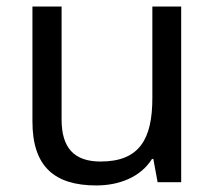

<svg xmlns="http://www.w3.org/2000/svg" viewBox="-20 -556 658 586"><path d="M533 -536H445V-257C445 -132 406 -63 287 -63C206 -63 168 -105 168 -191V-536H79V-185C79 -49 145 10 274 10C343 10 409 -15 444 -71H448L461 0H533Z"/></svg>

Font: Noto Sans Hebrew Droid
Style: Bold
Weight: 700
Designer: Monotype Design Team
Foundry: Monotype Imaging Inc.
Version: Version 1.100